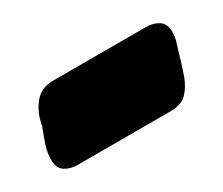

<svg xmlns="http://www.w3.org/2000/svg" viewBox="-44 -425 372 320"><g transform="rotate(-30 142.0 -265.0)"><path d="M70.3 -335.9H249Q263.2 -335.9 273.2 -329.3Q283.2 -322.8 283.2 -307.1Q283.2 -296.4 279.5 -285.6Q275.9 -274.9 272.9 -264.2Q268.6 -248.5 262.7 -232.2Q256.8 -215.8 246.1 -204.8Q235.4 -193.8 214.8 -193.8H35.6Q21.5 -193.8 11.5 -200.4Q1.5 -207 1.5 -222.7Q1.5 -236.3 5.6 -249Q9.8 -261.7 14.6 -273.9V-274.9Q16.6 -277.8 17.6 -283.7Q21.5 -304.2 34.4 -320.1Q47.4 -335.9 70.3 -335.9Z"/></g></svg>

Font: Caprasimo
Style: Regular
Weight: 400
Designer: The DocRepair Project, Phaedra Charles, Flavia Zimbardi
Foundry: Google
Version: Version 1.001